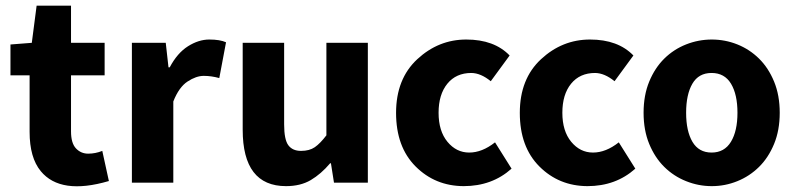

<svg xmlns="http://www.w3.org/2000/svg" viewBox="-20 -648 2821 681"><path d="M85 -180.2V-380.9H17.1V-490.2L92.8 -496.1L109.9 -627.9H231.9V-496.1H351.1V-380.9H231.9V-182.1Q231.9 -140.1 249.5 -121.6Q267.1 -103 292.7 -103Q318.4 -103 342.8 -112.8L366.2 -5.9Q194.8 44.4 124.5 -41Q85 -88.9 85 -180.2Z M594.7 -288.1V0H447.8V-496.1H567.9L577.6 -409.2H582Q608.9 -460 646.7 -483.9Q684.6 -507.8 722.4 -507.8Q760.3 -507.8 781.7 -498L757.8 -371.1Q729.5 -378.9 702.6 -378.9Q675.8 -378.9 645.3 -358.9Q614.7 -338.9 594.7 -288.1Z M994.6 12.2Q840.8 12.2 840.8 -188V-496.1H987.8V-207Q987.8 -152.8 1002.7 -132.8Q1017.6 -112.8 1047.6 -112.8Q1077.6 -112.8 1096.7 -126Q1115.7 -139.2 1137.7 -168V-496.1H1284.7V0H1164.6L1153.8 -68.8H1150.9Q1118.7 -30.8 1082.3 -9.3Q1045.9 12.2 994.6 12.2Z M1794.4 -49.8Q1725.1 12.2 1624.5 12.2Q1523.4 11.7 1454.1 -57.6Q1384.8 -127 1384.8 -247.6Q1384.8 -368.2 1460 -438Q1535.2 -507.8 1633.8 -507.8Q1732.9 -507.8 1787.6 -451.2L1720.7 -359.9Q1685.5 -388.7 1651.9 -389.2Q1597.7 -389.2 1566.7 -351.1Q1535.6 -313 1535.6 -248Q1535.6 -183.1 1567.1 -145Q1598.6 -106.9 1644.3 -106.9Q1689.9 -106.9 1735.8 -143.1Z M2233.4 -49.8Q2164.1 12.2 2063.5 12.2Q1962.4 11.7 1893.1 -57.6Q1823.7 -127 1823.7 -247.6Q1823.7 -368.2 1898.9 -438Q1974.1 -507.8 2072.8 -507.8Q2171.9 -507.8 2226.6 -451.2L2159.7 -359.9Q2124.5 -388.7 2090.8 -389.2Q2036.6 -389.2 2005.6 -351.1Q1974.6 -313 1974.6 -248Q1974.6 -183.1 2006.1 -145Q2037.6 -106.9 2083.3 -106.9Q2128.9 -106.9 2174.8 -143.1Z M2435.8 -351.1Q2413.6 -313 2413.6 -248Q2413.6 -183.1 2436 -145Q2458.5 -106.9 2503.9 -106.9Q2549.3 -106.9 2572.5 -145Q2595.7 -183.1 2595.7 -248Q2595.7 -313 2572.8 -351.1Q2549.8 -389.2 2503.9 -389.2Q2458 -389.2 2435.8 -351.1ZM2282.7 -137.5Q2262.7 -186 2262.7 -248Q2262.7 -310.1 2282.7 -358.6Q2302.7 -407.2 2336.2 -440.2Q2369.6 -473.1 2413.6 -490.5Q2457.5 -507.8 2504.6 -507.8Q2551.8 -507.8 2595.2 -490.5Q2638.7 -473.1 2672.1 -440.2Q2705.6 -407.2 2725.6 -358.6Q2745.6 -310.1 2745.6 -248Q2745.6 -186 2725.6 -137.5Q2705.6 -88.9 2672.1 -55.9Q2638.7 -22.9 2595.2 -5.4Q2551.8 12.2 2504.6 12.2Q2457.5 12.2 2413.6 -5.4Q2369.6 -22.9 2336.2 -55.9Q2302.7 -88.9 2282.7 -137.5Z"/></svg>

Font: SourceSansPro-Bold
Style: Bold
Weight: 700
Designer: Paul D. Hunt
Foundry: Adobe Systems Incorporated
Version: Version 1.050;PS Version 1.000;hotconv 1.0.70;makeotf.lib2.5